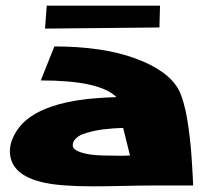

<svg xmlns="http://www.w3.org/2000/svg" viewBox="-20 -688 717 678"><path d="M543 -591 139 -587 145 -668H545ZM237 -173Q239 -158 268.5 -149Q298 -140 341.5 -139Q385 -138 405.5 -138Q426 -138 439 -139L415 -236Q412 -236 405 -236Q398 -236 379 -234.5Q360 -233 343 -231Q326 -229 305 -224Q284 -219 269.5 -213Q255 -207 245.5 -196.5Q236 -186 237 -173ZM611 -371Q620 -354 628 -326Q636 -298 641 -267.5Q646 -237 650 -203.5Q654 -170 656 -140Q658 -110 659.5 -85.5Q661 -61 661.5 -47Q662 -33 662 -33H592H590H515Q479 -33 416.5 -31.5Q354 -30 305 -30Q256 -30 214 -33Q47 -43 20 -122Q7 -162 27 -204.5Q47 -247 87 -275Q168 -331 329 -342Q358 -344 391 -345Q333 -404 124 -404L172 -524Q343 -524 458.5 -481.5Q574 -439 611 -371Z"/></svg>

Font: LONDON PRESLEY
Style: Regular
Weight: 400
Version: Version 001.000